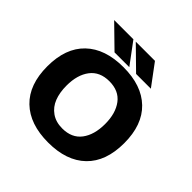

<svg xmlns="http://www.w3.org/2000/svg" viewBox="-221 -1084 1291 1291"><g transform="rotate(45 425.0 -438.0)"><path d="M650.5 -733.5H510L355 -885.5H537.5ZM445.5 -733.5H305L149.5 -885.5H332.5ZM418 11Q243.5 11 147.5 -81.5Q51.5 -174 51.5 -348Q51.5 -521.5 147.5 -613.8Q243.5 -706 418 -706Q592 -706 687.5 -613.8Q783 -521.5 783 -348Q783 -174 687.5 -81.5Q592 11 418 11ZM418 -123Q508.5 -123 554.8 -184.2Q601 -245.5 601 -348Q601 -449.5 554.8 -510.8Q508.5 -572 418 -572Q327.5 -572 281 -510.8Q234.5 -449.5 234.5 -348Q234.5 -281 253.8 -231.5Q273 -182 315 -152.5Q357 -123 418 -123Z"/></g></svg>

Font: League Mono Wide
Style: Bold
Weight: 700
Width: 8
Designer: Tyler Finck
Foundry: The League of Moveable Type / Tyler Finck
Version: Version 2.210